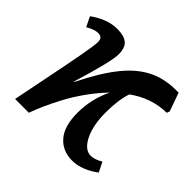

<svg xmlns="http://www.w3.org/2000/svg" viewBox="-138 -669 827 827"><g transform="rotate(45 275.5 -255.5)"><path d="M546.9 -433.1 542 -419.9Q450.2 -418.5 372.1 -361.8Q355 -311 355 -234.9Q355 -156.2 379.9 -106.7Q404.8 -57.1 441.9 -57.1Q463.9 -57.1 495.1 -75.2L517.1 -30.8Q492.2 -11.2 460.9 1.5Q429.7 14.2 399.9 14.2Q340.3 14.2 305.2 -26.4Q270 -66.9 270 -148.9Q270 -232.4 307.1 -308.1Q270.5 -270 238.3 -224.9Q206.1 -179.7 183.6 -136.7Q161.1 -93.8 146.7 -61.5Q132.3 -29.3 122.1 0H38.1Q44.9 -36.1 67.9 -148.9Q90.8 -261.7 104 -333.5Q117.2 -405.3 117.2 -425.8Q117.2 -440.9 110.8 -447.5Q104.5 -454.1 89.8 -454.1Q68.4 -454.1 36.1 -435.1L14.2 -480Q37.6 -498 70.1 -511.5Q102.5 -524.9 136.2 -524.9Q178.2 -524.9 198 -508.1Q217.8 -491.2 217.8 -451.2Q217.8 -406.7 164.1 -231.9L166 -231Q219.7 -339.8 270.8 -402.3Q321.8 -464.8 380.9 -492.4Q439.9 -520 517.1 -517.1Z"/></g></svg>

Font: Literata Book SemiBold
Style: Italic
Weight: 600
Italic angle: -3°
Designer: Latin by Veronika Burian and Jose Scaglione. Greek by Irene Vlachou. Cyrillic by Vera Evstafieva
Foundry: TypeTogether
Version: Version 1.003;PS 001.003;hotconv 1.0.88;makeotf.lib2.5.64775